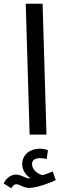

<svg xmlns="http://www.w3.org/2000/svg" viewBox="-75 -727 334 1037"><path d="M85 0H176L155 -707H64ZM-14 290C-6 277 1 268 14 268C30 268 52 288 83 288C127 288 207 256 226 246L210 199C194 205 177 213 157 219C134 216 98 193 98 159C98 139 113 127 141 127C154 127 165 129 177 132L184 84C170 79 153 76 140 76C88 76 45 107 45 160C45 192 65 220 90 236C87 236 84 236 81 236C61 236 40 216 11 216C-11 216 -41 231 -55 264Z"/></svg>

Font: Noto Sans Arabic ExtCond Med
Style: Regular
Weight: 500
Width: 2
Designer: Monotype Design Team, Nadine Chahine, Nizar Qandah and Khaled Hosny
Foundry: Monotype Imaging Inc.
Version: Version 2.012